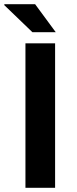

<svg xmlns="http://www.w3.org/2000/svg" viewBox="-34 -893 368 913"><path d="M87 0V-687H228V0ZM231 -740H120L-14 -869L-13 -873H133Z"/></svg>

Font: Archivo SemiBold SemiExpanded
Style: Regular
Weight: 600
Width: 6
Version: Version 2.001